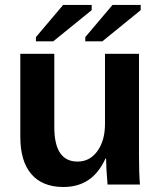

<svg xmlns="http://www.w3.org/2000/svg" viewBox="-20 -745 651 775"><path d="M62 -527.8H199.2V-231.9Q199.2 -92.8 293 -92.8Q342.8 -92.8 373.3 -135.3Q403.8 -177.7 403.8 -245.1V-527.8H541V-118.2Q541 -45.4 544.9 0H414.1Q408.2 -70.3 408.2 -105H405.8Q378.4 -45.9 336.4 -18.1Q294.4 9.8 235.8 9.8Q151.4 9.8 106.7 -42Q62 -93.8 62 -192.9ZM350.1 -704.1 194.8 -578.1H125V-595.2L234.9 -725.1H350.1ZM547.9 -704.1 393.1 -578.1H324.2V-595.2L434.1 -725.1H547.9Z"/></svg>

Font: Libra Sans Modern
Style: Bold
Weight: 700
Foundry: Stefan Peev, Context Ltd
Version: Version 1.000